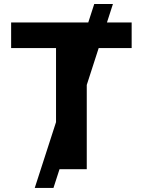

<svg xmlns="http://www.w3.org/2000/svg" viewBox="-20 -839 708 952"><path d="M152.3 92.8Q226.6 -135.7 447.3 -819.3Q470.7 -819.3 540 -819.3Q466.8 -591.8 245.1 92.8Q222.7 92.8 152.3 92.8ZM35.2 -600.6Q35.2 -631.8 35.2 -727.5Q184.6 -727.5 632.8 -727.5Q632.8 -695.3 632.8 -600.6Q577.1 -600.6 410.2 -600.6Q410.2 -450.2 410.2 0Q372.1 0 257.8 0Q257.8 -150.4 257.8 -600.6Q202.1 -600.6 35.2 -600.6Z"/></svg>

Font: DeepSea
Style: Bold
Weight: 700
Designer: Stem
Version: Version 3.019;git-0a5106e0b